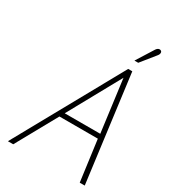

<svg xmlns="http://www.w3.org/2000/svg" viewBox="-213 -991 970 1095"><g transform="rotate(30 272.5 -443.5)"><path d="M515 -852Q520 -858 522 -864Q524 -870 523 -875.5Q522 -881 517 -884Q512 -887 506 -886.5Q500 -886 495 -882Q490 -878 486 -872L415 -759H440ZM526 0 435 -700H408L20 0H55L204 -269H457L493 0ZM221 -300 410 -643 455 -300Z"/></g></svg>

Font: Advent Pro ExtraLight
Style: Italic
Weight: 250
Italic angle: -12°
Version: Version 3.000